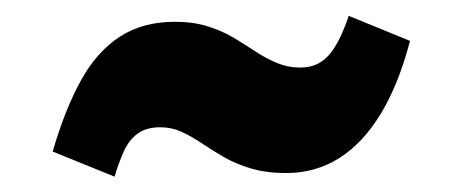

<svg xmlns="http://www.w3.org/2000/svg" viewBox="-20 -485 573 245"><path d="M203 -457.2Q226.6 -457.2 245.1 -451.4Q263.6 -445.6 278.2 -436.8Q292.8 -428 306.2 -419.2Q319.6 -410.4 333.5 -404.6Q347.4 -398.8 362.8 -398.8Q376 -398.8 385.4 -403.6Q394.8 -408.4 401.6 -417Q408.4 -425.6 414.2 -437.7Q420 -449.8 425 -464.8L503.2 -432.8Q488.6 -377.2 465.8 -339.7Q443 -302.2 412.8 -283.2Q382.6 -264.2 345.4 -264.2Q320 -264.2 300.4 -270Q280.8 -275.8 265.6 -284.6Q250.4 -293.4 237.4 -302.2Q224.4 -311 211.7 -316.8Q199 -322.6 184.4 -322.6Q166.8 -322.6 155.7 -314.5Q144.6 -306.4 138.1 -292.1Q131.6 -277.8 126.2 -259.6L47.2 -291.6Q63 -345.8 83.4 -382.6Q103.8 -419.4 133.1 -438.3Q162.4 -457.2 203 -457.2Z"/></svg>

Font: Roboto Serif 20pt
Style: Italic
Weight: 400
Italic angle: -10°
Designer: Greg Gazdowicz
Foundry: Commercial Type
Version: Version 1.008